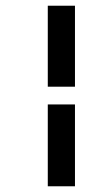

<svg xmlns="http://www.w3.org/2000/svg" viewBox="-20 -693 344 671"><path d="M147 -390V-673H242V-390ZM147 -42V-328H242V-42Z"/></svg>

Font: Junicode SmExp
Style: Bold Italic
Weight: 700
Width: 6
Italic angle: -11°
Designer: Peter S. Baker
Version: Version 2.205; ttfautohint (v1.8.4)